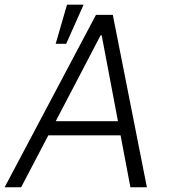

<svg xmlns="http://www.w3.org/2000/svg" viewBox="-37 -790 714 810"><path d="M52.2 0H-17.4L367.9 -727.3H438.9L582.7 0H513.1L471.6 -219.1H166.9ZM198.2 -278.8H460.6L392 -641H387.4ZM197.8 -605.1 245.7 -770.2H315.7L242.2 -605.1Z"/></svg>

Font: Karasuma Gothic
Style: Light Italic
Weight: 300
Italic angle: 9.39998°
Designer: Rasmus Andersson / Ryoko Nishizuka
Foundry: rsms
Version: Version 1.00